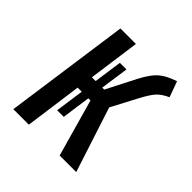

<svg xmlns="http://www.w3.org/2000/svg" viewBox="-151 -650 762 762"><g transform="rotate(45 230.0 -269.0)"><path d="M356 -382 299 -274 388 0H295L227 -241H215L198 -120H161L178 -241H155L122 0H35L109 -527H196L166 -310H187L204 -429H241L224 -310H235L299 -435Q323 -481 347 -502Q371 -523 416 -538L440 -472Q409 -458 393 -440Q377 -422 356 -382Z"/></g></svg>

Font: Fira Sans Compressed
Style: Italic
Weight: 400
Width: 1
Italic angle: -8°
Designer: bBox Type GmbH & Carrois Corporate GbR & Edenspiekermann AG
Foundry: bBox Type GmbH & Carrois Corporate GbR & Edenspiekermann AG
Version: Version 4.301